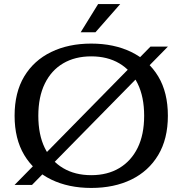

<svg xmlns="http://www.w3.org/2000/svg" viewBox="-20 -912 900 947"><path d="M430 15Q318 15 232.5 -26.5Q147 -68 99.5 -147.5Q52 -227 52 -341Q52 -456 99.5 -535Q147 -614 232.5 -655.5Q318 -697 430 -697Q542 -697 627.5 -655.5Q713 -614 760.5 -535Q808 -456 808 -341Q808 -227 760.5 -147.5Q713 -68 628 -26.5Q543 15 430 15ZM430 -48Q510 -48 568.5 -83Q627 -118 659 -183Q691 -248 691 -341Q691 -434 659 -499.5Q627 -565 568.5 -599.5Q510 -634 430 -634Q350 -634 291.5 -599.5Q233 -565 201 -499.5Q169 -434 169 -341Q169 -248 200.5 -183Q232 -118 291 -83Q350 -48 430 -48ZM52 0 722 -682H808L138 0ZM378 -753 464 -892H573L451 -753Z"/></svg>

Font: Montagu Slab 24pt
Style: Regular
Weight: 400
Designer: Florian Karsten
Foundry: Florian Karsten
Version: Version 1.000